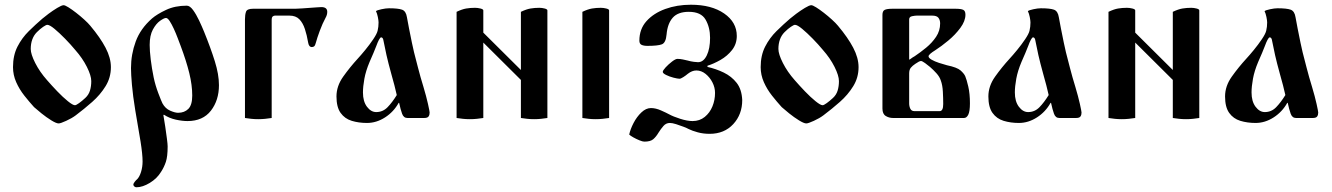

<svg xmlns="http://www.w3.org/2000/svg" viewBox="-20 -499 5635 812"><path d="M35 -215Q35 -265 54 -302Q73 -339 102 -367.5Q131 -396 159 -420Q167 -427 185 -440.5Q203 -454 222 -465.5Q241 -477 249 -477Q255 -477 269.5 -468Q284 -459 302 -445Q320 -431 336.5 -416Q353 -401 362 -390Q404 -340 426.5 -297Q449 -254 449 -215Q449 -171 426.5 -134.5Q404 -98 370 -68Q336 -38 300 -11Q284 1 260 12Q236 23 228 23Q218 23 197 10Q176 -3 155.5 -19.5Q135 -36 124 -46Q104 -68 83 -94.5Q62 -121 48.5 -151.5Q35 -182 35 -215ZM110 -292Q110 -270 129 -232.5Q148 -195 179 -160Q199 -137 222.5 -112.5Q246 -88 267 -71Q288 -54 297 -54Q302 -54 314.5 -63Q327 -72 341 -85Q355 -98 360.5 -116Q366 -134 366 -156Q366 -179 347.5 -216Q329 -253 298 -288Q279 -311 255 -335.5Q231 -360 210.5 -377Q190 -394 180 -394Q175 -394 162.5 -385.5Q150 -377 136 -363Q123 -350 116.5 -332Q110 -314 110 -292Z M534 -211Q534 -269 554 -323.5Q574 -378 623 -421Q644 -439 682 -457Q720 -475 770 -475Q783 -475 796.5 -456.5Q810 -438 822 -412.5Q834 -387 843 -365Q871 -296 888.5 -240Q906 -184 906 -139Q906 -75 872 -31Q838 13 773 13Q751 13 723.5 7Q696 1 673 -14L671 -12Q675 10 679 37.5Q683 65 686 88Q689 111 689 120Q689 163 681.5 185.5Q674 208 661 228Q644 256 613.5 274.5Q583 293 557 293Q552 293 548 289.5Q544 286 544 282Q544 277 550 269.5Q556 262 560 259Q570 249 576.5 228Q583 207 583 184Q583 154 574.5 100Q566 46 552 -33Q542 -94 538 -140Q534 -186 534 -211ZM613 -309Q613 -284 617.5 -247Q622 -210 630 -171Q637 -138 649.5 -105Q662 -72 667 -62Q679 -40 699.5 -31Q720 -22 733 -22Q760 -22 776.5 -38.5Q793 -55 793 -95Q793 -139 780.5 -190Q768 -241 744 -305Q739 -318 731.5 -338Q724 -358 715 -377.5Q706 -397 697.5 -410Q689 -423 682 -423Q674 -423 657 -411Q640 -399 626.5 -374Q613 -349 613 -309Z M1016 0V-417Q1016 -437 1020.5 -449.5Q1025 -462 1050 -462H1229Q1240 -462 1258.5 -463.5Q1277 -465 1293 -466Q1305 -467 1321.5 -468Q1338 -469 1339 -469Q1364 -469 1364 -449Q1364 -436 1357 -424Q1344 -400 1332.5 -369Q1321 -338 1316 -319Q1313 -307 1309 -303.5Q1305 -300 1299 -300Q1286 -300 1283 -320Q1278 -350 1269.5 -376Q1261 -402 1246 -417.5Q1231 -433 1204 -433H1143Q1138 -433 1133.5 -429.5Q1129 -426 1129 -414V0Q1116 2 1102 3.5Q1088 5 1072 5Q1056 5 1042.5 3.5Q1029 2 1016 0Z M1403 -91Q1403 -135 1431.5 -175Q1460 -215 1493 -251Q1506 -265 1524.5 -287.5Q1543 -310 1558.5 -333Q1574 -356 1577 -369Q1579 -377 1580 -386Q1581 -395 1581 -404Q1581 -412 1578 -427Q1575 -442 1570 -452Q1575 -456 1593.5 -460Q1612 -464 1625 -464Q1664 -464 1680.5 -458Q1697 -452 1701 -426Q1704 -409 1710 -378Q1716 -347 1722 -318.5Q1728 -290 1731 -278Q1737 -255 1747.5 -214Q1758 -173 1771 -131Q1783 -91 1790 -59.5Q1797 -28 1797 -23Q1797 -13 1792.5 -6.5Q1788 0 1774 0H1703Q1687 0 1680.5 -18Q1674 -36 1668 -64H1666Q1645 -26 1608.5 -2.5Q1572 21 1532 21Q1497 21 1467.5 12Q1438 3 1420.5 -21.5Q1403 -46 1403 -91ZM1515 -108Q1515 -70 1532 -47.5Q1549 -25 1571 -25Q1599 -25 1619 -45.5Q1639 -66 1658 -97Q1654 -116 1648 -138.5Q1642 -161 1635 -186Q1622 -233 1614.5 -266Q1607 -299 1602 -326Q1600 -341 1592 -341Q1588 -341 1582.5 -330.5Q1577 -320 1572 -306Q1565 -287 1559.5 -275Q1554 -263 1543 -237Q1527 -199 1521 -166Q1515 -133 1515 -108Z M1911 0V-449Q1934 -460 1951.5 -463Q1969 -466 1989 -466Q2000 -466 2012 -463Q2024 -460 2024 -455V-361L2183 -203V-449Q2206 -460 2223.5 -463Q2241 -466 2261 -466Q2272 -466 2283.5 -463Q2295 -460 2295 -455V0Q2282 2 2268.5 3.5Q2255 5 2239 5Q2223 5 2209.5 3.5Q2196 2 2183 0V-161L2024 -319V0Q2011 2 1997 3.5Q1983 5 1967 5Q1951 5 1937.5 3.5Q1924 2 1911 0Z M2443 0V-449Q2466 -460 2483.5 -463Q2501 -466 2521 -466Q2532 -466 2544 -463Q2556 -460 2556 -455V0Q2543 2 2529 3.5Q2515 5 2499 5Q2483 5 2469.5 3.5Q2456 2 2443 0Z M2641 70Q2646 47 2659.5 21Q2673 -5 2692.5 -23.5Q2712 -42 2733 -42Q2753 -42 2775.5 -32Q2798 -22 2809 -16Q2827 -6 2857 3.5Q2887 13 2909 13Q2939 13 2960.5 -4.5Q2982 -22 2993 -49Q3004 -76 3004 -106Q3004 -129 2993 -150.5Q2982 -172 2964 -186.5Q2946 -201 2925 -201Q2907 -201 2889 -187Q2881 -180 2870 -173Q2859 -166 2854 -166Q2846 -166 2828.5 -170.5Q2811 -175 2797 -182Q2783 -189 2783 -195Q2783 -201 2795 -214Q2807 -227 2822 -238.5Q2837 -250 2845 -250Q2856 -250 2868 -247.5Q2880 -245 2888 -243Q2902 -239 2914.5 -237.5Q2927 -236 2932 -236Q2955 -236 2969 -264.5Q2983 -293 2983 -339Q2983 -383 2964 -416Q2945 -449 2893 -449Q2847 -449 2825 -424Q2803 -399 2799 -353Q2796 -318 2779 -311.5Q2762 -305 2718 -305Q2702 -305 2693 -309.5Q2684 -314 2684 -327Q2684 -376 2714 -409.5Q2744 -443 2793.5 -461Q2843 -479 2902 -479Q2989 -479 3042.5 -442Q3096 -405 3096 -347Q3096 -313 3076 -287.5Q3056 -262 3027 -245.5Q2998 -229 2972 -221V-216Q3008 -208 3041 -192Q3074 -176 3095.5 -148.5Q3117 -121 3119 -76Q3119 -15 3081 26Q3043 67 2981 67Q2954 67 2930.5 60.5Q2907 54 2893 47Q2886 43 2870.5 37Q2855 31 2839 26Q2823 21 2813 21Q2797 21 2786 33.5Q2775 46 2765 62Q2755 79 2743 89.5Q2731 100 2705 100Q2698 100 2684.5 94.5Q2671 89 2658.5 82Q2646 75 2641 70Z M3197 -215Q3197 -265 3216 -302Q3235 -339 3264 -367.5Q3293 -396 3321 -420Q3329 -427 3347 -440.5Q3365 -454 3384 -465.5Q3403 -477 3411 -477Q3417 -477 3431.5 -468Q3446 -459 3464 -445Q3482 -431 3498.5 -416Q3515 -401 3524 -390Q3566 -340 3588.5 -297Q3611 -254 3611 -215Q3611 -171 3588.5 -134.5Q3566 -98 3532 -68Q3498 -38 3462 -11Q3446 1 3422 12Q3398 23 3390 23Q3380 23 3359 10Q3338 -3 3317.5 -19.5Q3297 -36 3286 -46Q3266 -68 3245 -94.5Q3224 -121 3210.5 -151.5Q3197 -182 3197 -215ZM3272 -292Q3272 -270 3291 -232.5Q3310 -195 3341 -160Q3361 -137 3384.5 -112.5Q3408 -88 3429 -71Q3450 -54 3459 -54Q3464 -54 3476.5 -63Q3489 -72 3503 -85Q3517 -98 3522.5 -116Q3528 -134 3528 -156Q3528 -179 3509.5 -216Q3491 -253 3460 -288Q3441 -311 3417 -335.5Q3393 -360 3372.5 -377Q3352 -394 3342 -394Q3337 -394 3324.5 -385.5Q3312 -377 3298 -363Q3285 -350 3278.5 -332Q3272 -314 3272 -292Z M3712 -40V-436Q3712 -453 3722 -457.5Q3732 -462 3754 -462H4021Q4044 -462 4053.5 -457.5Q4063 -453 4063 -437Q4063 -410 4041.5 -381Q4020 -352 3990.5 -327.5Q3961 -303 3936 -287Q3907 -269 3907 -261Q3907 -254 3920 -246.5Q3933 -239 3951.5 -233Q3970 -227 3985 -223Q4028 -214 4042.5 -201Q4057 -188 4062 -177Q4068 -163 4075 -133Q4082 -103 4082 -62Q4082 -28 4075 -14Q4068 0 4057 0H3757Q3740 0 3726 -8.5Q3712 -17 3712 -40ZM3825 -248 3827 -247Q3835 -253 3839.5 -256Q3844 -259 3848 -261Q3872 -277 3897 -297.5Q3922 -318 3939 -343.5Q3956 -369 3956 -400Q3956 -414 3949 -423.5Q3942 -433 3922 -433H3857Q3850 -433 3837.5 -430.5Q3825 -428 3825 -417ZM3825 -62Q3825 -49 3830 -39Q3835 -29 3847 -29H3954Q3969 -29 3969 -59Q3969 -84 3967.5 -111.5Q3966 -139 3959 -158Q3954 -174 3940.5 -189Q3927 -204 3913 -216Q3905 -223 3892.5 -232Q3880 -241 3875 -241Q3868 -241 3851 -229Q3839 -221 3832 -212.5Q3825 -204 3825 -188Z M4160 -91Q4160 -135 4188.5 -175Q4217 -215 4250 -251Q4263 -265 4281.5 -287.5Q4300 -310 4315.5 -333Q4331 -356 4334 -369Q4336 -377 4337 -386Q4338 -395 4338 -404Q4338 -412 4335 -427Q4332 -442 4327 -452Q4332 -456 4350.5 -460Q4369 -464 4382 -464Q4421 -464 4437.5 -458Q4454 -452 4458 -426Q4461 -409 4467 -378Q4473 -347 4479 -318.5Q4485 -290 4488 -278Q4494 -255 4504.5 -214Q4515 -173 4528 -131Q4540 -91 4547 -59.5Q4554 -28 4554 -23Q4554 -13 4549.5 -6.5Q4545 0 4531 0H4460Q4444 0 4437.5 -18Q4431 -36 4425 -64H4423Q4402 -26 4365.5 -2.5Q4329 21 4289 21Q4254 21 4224.5 12Q4195 3 4177.5 -21.5Q4160 -46 4160 -91ZM4272 -108Q4272 -70 4289 -47.5Q4306 -25 4328 -25Q4356 -25 4376 -45.5Q4396 -66 4415 -97Q4411 -116 4405 -138.5Q4399 -161 4392 -186Q4379 -233 4371.5 -266Q4364 -299 4359 -326Q4357 -341 4349 -341Q4345 -341 4339.5 -330.5Q4334 -320 4329 -306Q4322 -287 4316.5 -275Q4311 -263 4300 -237Q4284 -199 4278 -166Q4272 -133 4272 -108Z M4668 0V-449Q4691 -460 4708.5 -463Q4726 -466 4746 -466Q4757 -466 4769 -463Q4781 -460 4781 -455V-361L4940 -203V-449Q4963 -460 4980.5 -463Q4998 -466 5018 -466Q5029 -466 5040.5 -463Q5052 -460 5052 -455V0Q5039 2 5025.5 3.5Q5012 5 4996 5Q4980 5 4966.5 3.5Q4953 2 4940 0V-161L4781 -319V0Q4768 2 4754 3.5Q4740 5 4724 5Q4708 5 4694.5 3.5Q4681 2 4668 0Z M5161 -91Q5161 -135 5189.5 -175Q5218 -215 5251 -251Q5264 -265 5282.5 -287.5Q5301 -310 5316.5 -333Q5332 -356 5335 -369Q5337 -377 5338 -386Q5339 -395 5339 -404Q5339 -412 5336 -427Q5333 -442 5328 -452Q5333 -456 5351.5 -460Q5370 -464 5383 -464Q5422 -464 5438.5 -458Q5455 -452 5459 -426Q5462 -409 5468 -378Q5474 -347 5480 -318.5Q5486 -290 5489 -278Q5495 -255 5505.5 -214Q5516 -173 5529 -131Q5541 -91 5548 -59.5Q5555 -28 5555 -23Q5555 -13 5550.5 -6.5Q5546 0 5532 0H5461Q5445 0 5438.5 -18Q5432 -36 5426 -64H5424Q5403 -26 5366.5 -2.5Q5330 21 5290 21Q5255 21 5225.5 12Q5196 3 5178.5 -21.5Q5161 -46 5161 -91ZM5273 -108Q5273 -70 5290 -47.5Q5307 -25 5329 -25Q5357 -25 5377 -45.5Q5397 -66 5416 -97Q5412 -116 5406 -138.5Q5400 -161 5393 -186Q5380 -233 5372.5 -266Q5365 -299 5360 -326Q5358 -341 5350 -341Q5346 -341 5340.5 -330.5Q5335 -320 5330 -306Q5323 -287 5317.5 -275Q5312 -263 5301 -237Q5285 -199 5279 -166Q5273 -133 5273 -108Z"/></svg>

Font: Monomakh
Style: Regular
Weight: 400
Version: Version 1.200; ttfautohint (v1.8.4.7-5d5b)